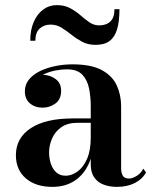

<svg xmlns="http://www.w3.org/2000/svg" viewBox="-20 -719 597 749"><path d="M436 10Q407.5 10 384.2 1.2Q361 -7.5 347.5 -27Q334 -46.5 334 -78V-304.5Q334 -340.5 327.5 -373.5Q321 -406.5 301.2 -427.5Q281.5 -448.5 241.5 -448.5Q219.5 -448.5 195.2 -443.8Q171 -439 149.8 -428.5Q128.5 -418 115 -402Q101.5 -386 101.5 -363H78Q78 -392 98.8 -409.5Q119.5 -427 146.5 -427Q174.5 -427 196.5 -411Q218.5 -395 218.5 -365Q218.5 -331.5 196 -315.2Q173.5 -299 146.5 -299Q116.5 -299 96.8 -315.8Q77 -332.5 77 -363Q77 -389 93 -408.8Q109 -428.5 135.8 -441.5Q162.5 -454.5 195.5 -461.2Q228.5 -468 262.5 -468Q336 -468 377.2 -445.5Q418.5 -423 435.5 -385.8Q452.5 -348.5 452.5 -304.5V-62Q452.5 -45.5 458.8 -34Q465 -22.5 483.5 -22.5Q496 -22.5 512.8 -32.5Q529.5 -42.5 539 -61L549.5 -46.5Q536 -20.5 506.2 -5.2Q476.5 10 436 10ZM184.5 10Q119.5 10 80.8 -23.2Q42 -56.5 42 -113.5Q42 -180.5 99.8 -218.8Q157.5 -257 264 -257H380.5V-240H283Q243 -240 218.5 -222.2Q194 -204.5 182.8 -178Q171.5 -151.5 171.5 -125.5Q171.5 -101.5 178.2 -80.8Q185 -60 199.2 -46.8Q213.5 -33.5 236 -33.5Q259.5 -33.5 282.2 -49.8Q305 -66 319.5 -99Q334 -132 334 -182.5H346Q346 -124.5 326.8 -81.2Q307.5 -38 271.2 -14Q235 10 184.5 10ZM353 -544Q323 -544 300.5 -556Q278 -568 258.8 -583.5Q239.5 -599 220 -611Q200.5 -623 177 -623Q152 -623 135 -607.8Q118 -592.5 118 -560H98Q98 -602.5 111.8 -633.8Q125.5 -665 148.8 -682Q172 -699 201 -699Q232 -699 254 -687Q276 -675 293.8 -659.5Q311.5 -644 328.8 -632Q346 -620 367 -620Q394.5 -620 410.5 -635.2Q426.5 -650.5 426.5 -683H446Q446 -635.5 436.8 -604.8Q427.5 -574 407.2 -559Q387 -544 353 -544Z"/></svg>

Font: Bodoni Moda 11pt SemiBold
Style: Regular
Weight: 600
Designer: Owen Earl
Foundry: indestructible type
Version: Version 2.004